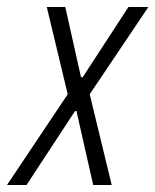

<svg xmlns="http://www.w3.org/2000/svg" viewBox="-56 -530 445 550"><path d="M-36 0 138 -260 78 -510H131L176 -309H181L312 -510H369L201 -260L264 0H211L163 -212H159L20 0Z"/></svg>

Font: Saira ExtraCondensed Light
Style: Italic
Weight: 300
Width: 2
Italic angle: -12°
Designer: Hector Gatti with collaboration of the Omnibus-Type team
Foundry: Omnibus-Type
Version: Version 1.101